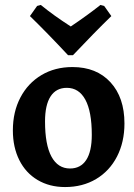

<svg xmlns="http://www.w3.org/2000/svg" viewBox="-20 -744 543 776"><path d="M32 -217Q32 -292 62.5 -350Q93 -408 147.5 -440.5Q202 -473 273 -473Q370 -473 426.5 -411.5Q483 -350 483 -245Q483 -170 453 -111.5Q423 -53 368.5 -20.5Q314 12 243 12Q180 12 132 -16.5Q84 -45 58 -97Q32 -149 32 -217ZM351 -199Q351 -293 325 -341Q299 -389 250 -389Q207 -389 184.5 -354.5Q162 -320 162 -253Q162 -159 188 -111Q214 -63 263 -63Q306 -63 328.5 -97.5Q351 -132 351 -199ZM101 -679 130 -720 145 -724Q196 -682 266 -637Q333 -682 386 -724L401 -720L430 -679Q361 -612 275 -521H255Q170 -612 101 -679Z"/></svg>

Font: Alegreya
Style: Bold
Weight: 700
Designer: Juan Pablo del Peral
Foundry: Huerta Tipografica
Version: Version 2.008; ttfautohint (v1.8)